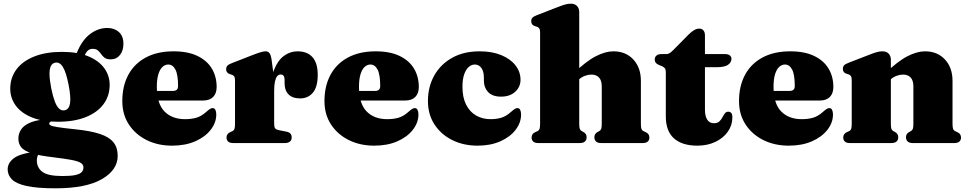

<svg xmlns="http://www.w3.org/2000/svg" viewBox="-20 -775 5244 1040"><path d="M389.5 -74.5Q321 -81.5 291 -86.5Q261 -91.5 253.8 -96Q246.5 -100.5 246.5 -105Q246.5 -109.5 250.5 -113.2Q254.5 -117 263 -120L258 -130Q189.5 -128.5 150.8 -113.8Q112 -99 95.8 -75.8Q79.5 -52.5 79.5 -24.5Q79.5 3.5 95 22.8Q110.5 42 151.5 55Q192.5 68 269.5 77Q331.5 84.5 367 91.2Q402.5 98 417.2 107.2Q432 116.5 432 131.5Q432 147 422.2 157.5Q412.5 168 388 173.2Q363.5 178.5 318 178.5Q239.5 178.5 209.5 155.8Q179.5 133 179.5 93.5Q179.5 83.5 182.2 74.2Q185 65 189 60.5L185.5 45Q91 55.5 56.2 81.2Q21.5 107 21.5 142Q21.5 173 44 196.2Q66.5 219.5 123 232.2Q179.5 245 280.5 245Q445.5 245 531.5 195.5Q617.5 146 617.5 69Q617.5 25 594.8 -3.8Q572 -32.5 522 -49.2Q472 -66 389.5 -74.5ZM378 -444.5 423.5 -441.5Q439.5 -481.5 451 -496Q462.5 -510.5 481.5 -510.5Q500 -510.5 510 -502Q520 -493.5 527.8 -482Q535.5 -470.5 546.8 -462Q558 -453.5 579.5 -453.5Q610.5 -453.5 629.5 -476.8Q648.5 -500 648.5 -538Q648.5 -579.5 624 -601.5Q599.5 -623.5 561 -623.5Q511.5 -623.5 467.8 -590.5Q424 -557.5 396 -488.5ZM574 -315Q574 -366 544.2 -406.5Q514.5 -447 457 -470.5Q399.5 -494 316 -494Q228.5 -494 165.5 -469Q102.5 -444 69 -399Q35.5 -354 35.5 -294.5Q35.5 -244 65.2 -203.2Q95 -162.5 152.8 -139Q210.5 -115.5 293.5 -115.5Q381.5 -115.5 444.2 -140.5Q507 -165.5 540.5 -210.5Q574 -255.5 574 -315ZM279 -435.5Q303.5 -440.5 321 -411.5Q338.5 -382.5 351.5 -316Q364.5 -249.5 359.5 -216Q354.5 -182.5 330 -177.5Q314 -174.5 300.8 -186Q287.5 -197.5 277 -225.2Q266.5 -253 257.5 -297Q249 -341.5 248.2 -371Q247.5 -400.5 255.2 -416.5Q263 -432.5 279 -435.5Z M1153.5 -304Q1153.5 -269 1134.5 -249.8Q1115.5 -230.5 1080 -230.5H783.5V-282.5H917Q944.5 -282.5 944.5 -308.5Q944.5 -371.5 930 -398.5Q915.5 -425.5 891.5 -425.5Q874 -425.5 860 -412.5Q846 -399.5 837.8 -372.8Q829.5 -346 829.5 -305Q829.5 -214 870.5 -171.8Q911.5 -129.5 982.5 -129.5Q1015.5 -129.5 1042.5 -137Q1069.5 -144.5 1095.5 -167.5Q1110 -180.5 1117.5 -185Q1125 -189.5 1132 -189.5Q1142 -189.5 1146.8 -179.5Q1151.5 -169.5 1151.5 -155Q1151.5 -110.5 1121.2 -71.8Q1091 -33 1037.2 -9.5Q983.5 14 912 14Q835.5 14 774.5 -16.2Q713.5 -46.5 678 -100.8Q642.5 -155 642.5 -227.5Q642.5 -309 675 -369.5Q707.5 -430 769.8 -463.5Q832 -497 920 -497Q997.5 -497 1049.5 -472Q1101.5 -447 1127.5 -403.5Q1153.5 -360 1153.5 -304Z M1445.5 -273Q1445.5 -349.5 1465.5 -399.2Q1485.5 -449 1518.8 -473Q1552 -497 1591.5 -497Q1644.5 -497 1672.8 -465.2Q1701 -433.5 1701 -369.5Q1701 -304 1674.8 -273Q1648.5 -242 1606.5 -242Q1564 -242 1542.8 -263.8Q1521.5 -285.5 1521.5 -324V-345Q1521 -358 1515.8 -364.8Q1510.5 -371.5 1499.5 -371.5Q1489.5 -371.5 1481.8 -362.8Q1474 -354 1469.5 -334.2Q1465 -314.5 1465 -281ZM1451 -452 1465 -347.5V-105Q1465 -87.5 1470 -80.2Q1475 -73 1493 -69.5L1531 -62Q1546 -59 1553 -51.5Q1560 -44 1560 -30.5Q1560 -16 1550.2 -8Q1540.5 0 1521.5 0H1245Q1225 0 1216 -8Q1207 -16 1207 -30Q1207 -40 1212 -47.5Q1217 -55 1228.5 -60L1239.5 -65Q1247 -68.5 1250 -76.8Q1253 -85 1253 -105V-338Q1253 -354 1248.8 -360.8Q1244.5 -367.5 1236 -370L1225 -373.5Q1214.5 -377 1209.8 -383.5Q1205 -390 1205 -400Q1205 -412 1211.8 -419.2Q1218.5 -426.5 1236 -433L1343.5 -475Q1379 -489 1394.5 -493Q1410 -497 1418.5 -497Q1432.5 -497 1440 -486.8Q1447.5 -476.5 1451 -452Z M2248.5 -304Q2248.5 -269 2229.5 -249.8Q2210.5 -230.5 2175 -230.5H1878.5V-282.5H2012Q2039.5 -282.5 2039.5 -308.5Q2039.5 -371.5 2025 -398.5Q2010.5 -425.5 1986.5 -425.5Q1969 -425.5 1955 -412.5Q1941 -399.5 1932.8 -372.8Q1924.5 -346 1924.5 -305Q1924.5 -214 1965.5 -171.8Q2006.5 -129.5 2077.5 -129.5Q2110.5 -129.5 2137.5 -137Q2164.5 -144.5 2190.5 -167.5Q2205 -180.5 2212.5 -185Q2220 -189.5 2227 -189.5Q2237 -189.5 2241.8 -179.5Q2246.5 -169.5 2246.5 -155Q2246.5 -110.5 2216.2 -71.8Q2186 -33 2132.2 -9.5Q2078.5 14 2007 14Q1930.5 14 1869.5 -16.2Q1808.5 -46.5 1773 -100.8Q1737.5 -155 1737.5 -227.5Q1737.5 -309 1770 -369.5Q1802.5 -430 1864.8 -463.5Q1927 -497 2015 -497Q2092.5 -497 2144.5 -472Q2196.5 -447 2222.5 -403.5Q2248.5 -360 2248.5 -304Z M2799.5 -342.5Q2799.5 -304.5 2770.8 -278Q2742 -251.5 2694 -251.5Q2647.5 -251.5 2624.2 -276.2Q2601 -301 2601 -339.5V-355.5Q2601 -388 2587.5 -406.8Q2574 -425.5 2552 -425.5Q2534.5 -425.5 2519.2 -412.5Q2504 -399.5 2494.5 -372.8Q2485 -346 2485 -305Q2485 -247 2504.8 -208Q2524.5 -169 2559 -149.2Q2593.5 -129.5 2637.5 -129.5Q2669.5 -129.5 2695.2 -137.2Q2721 -145 2746.5 -167.5Q2761 -180.5 2768.5 -185Q2776 -189.5 2783 -189.5Q2793 -189.5 2797.8 -179.5Q2802.5 -169.5 2802.5 -155Q2802.5 -110.5 2772.8 -71.8Q2743 -33 2690 -9.5Q2637 14 2567 14Q2490.5 14 2429.8 -16.2Q2369 -46.5 2333.5 -100.8Q2298 -155 2298 -227.5Q2298 -305 2332.2 -366Q2366.5 -427 2429.2 -462Q2492 -497 2577.5 -497Q2646 -497 2695.8 -476.2Q2745.5 -455.5 2772.5 -420.5Q2799.5 -385.5 2799.5 -342.5Z M3099.5 -330 3069.5 -362 3084.5 -376Q3155 -443.5 3207 -470.2Q3259 -497 3302.5 -497Q3369.5 -497 3410.5 -452.8Q3451.5 -408.5 3451.5 -337V-105Q3451.5 -85 3454.5 -76.8Q3457.5 -68.5 3465 -65L3476 -60Q3487.5 -55 3492.5 -47.5Q3497.5 -40 3497.5 -30Q3497.5 -16 3488.5 -8Q3479.5 0 3459.5 0H3238Q3199.5 0 3199.5 -32Q3199.5 -50 3216 -59.5L3226 -65Q3233.5 -69 3236.5 -77Q3239.5 -85 3239.5 -105V-307Q3239.5 -339 3224.8 -355Q3210 -371 3183.5 -371Q3167 -371 3149 -364.5Q3131 -358 3117 -345.5ZM3117.5 -710V-105Q3117.5 -85 3120.5 -77Q3123.5 -69 3131 -65L3141 -59.5Q3157.5 -50 3157.5 -32Q3157.5 0 3119 0H2897.5Q2877.5 0 2868.5 -8Q2859.5 -16 2859.5 -30Q2859.5 -40 2864.5 -47.5Q2869.5 -55 2881 -60L2892 -65Q2899.5 -68.5 2902.5 -76.8Q2905.5 -85 2905.5 -105V-598Q2905.5 -614 2901.2 -620.8Q2897 -627.5 2888.5 -630L2877.5 -633.5Q2867 -637 2862.2 -643.5Q2857.5 -650 2857.5 -660Q2857.5 -672 2864 -679Q2870.5 -686 2888.5 -693L2999.5 -736Q3025 -746 3040.8 -750.5Q3056.5 -755 3071.5 -755Q3094 -755 3105.8 -742.2Q3117.5 -729.5 3117.5 -710Z M3564.5 -417 3548.5 -423.5Q3537.5 -428 3532 -435Q3526.5 -442 3526.5 -452Q3526.5 -466.5 3536.2 -474.2Q3546 -482 3561.5 -482H3589Q3598.5 -482 3606.8 -487Q3615 -492 3628 -505L3709.5 -587.5Q3726 -604 3740.2 -612Q3754.5 -620 3767.5 -620Q3782 -620 3790.2 -610.5Q3798.5 -601 3798.5 -583V-182Q3798.5 -145.5 3811 -126.5Q3823.5 -107.5 3847 -107.5Q3866 -107.5 3876.2 -117Q3886.5 -126.5 3892.8 -138.8Q3899 -151 3906 -160.5Q3913 -170 3925 -170Q3935 -170 3941 -163Q3947 -156 3947 -139Q3947 -96.5 3922.5 -61.8Q3898 -27 3855 -6.5Q3812 14 3757 14Q3675.5 14 3631 -25.2Q3586.5 -64.5 3586.5 -144V-384.5Q3586.5 -399 3581.2 -405.5Q3576 -412 3564.5 -417ZM3725.5 -411V-482H3908Q3923.5 -482 3932.8 -475.2Q3942 -468.5 3942 -456Q3942 -437 3923.5 -424Q3905 -411 3862.5 -411Z M4494 -304Q4494 -269 4475 -249.8Q4456 -230.5 4420.5 -230.5H4124V-282.5H4257.5Q4285 -282.5 4285 -308.5Q4285 -371.5 4270.5 -398.5Q4256 -425.5 4232 -425.5Q4214.5 -425.5 4200.5 -412.5Q4186.5 -399.5 4178.2 -372.8Q4170 -346 4170 -305Q4170 -214 4211 -171.8Q4252 -129.5 4323 -129.5Q4356 -129.5 4383 -137Q4410 -144.5 4436 -167.5Q4450.5 -180.5 4458 -185Q4465.5 -189.5 4472.5 -189.5Q4482.5 -189.5 4487.2 -179.5Q4492 -169.5 4492 -155Q4492 -110.5 4461.8 -71.8Q4431.5 -33 4377.8 -9.5Q4324 14 4252.5 14Q4176 14 4115 -16.2Q4054 -46.5 4018.5 -100.8Q3983 -155 3983 -227.5Q3983 -309 4015.5 -369.5Q4048 -430 4110.2 -463.5Q4172.5 -497 4260.5 -497Q4338 -497 4390 -472Q4442 -447 4468 -403.5Q4494 -360 4494 -304Z M4805.5 -452V-105Q4805.5 -85 4808.5 -77Q4811.5 -69 4819 -65L4829 -59.5Q4845.5 -50 4845.5 -32Q4845.5 0 4807 0H4585.5Q4565.5 0 4556.5 -8Q4547.5 -16 4547.5 -30Q4547.5 -40 4552.5 -47.5Q4557.5 -55 4569 -60L4580 -65Q4587.5 -68.5 4590.5 -76.8Q4593.5 -85 4593.5 -105V-340Q4593.5 -356 4589.2 -362.8Q4585 -369.5 4576.5 -372L4565.5 -375.5Q4555 -379 4550.2 -385.5Q4545.5 -392 4545.5 -402Q4545.5 -414 4552 -421Q4558.5 -428 4576.5 -435L4687.5 -478Q4713 -488 4728.8 -492.5Q4744.5 -497 4759.5 -497Q4782 -497 4793.8 -484.2Q4805.5 -471.5 4805.5 -452ZM4787.5 -330 4757.5 -362 4772.5 -376Q4843 -443.5 4895 -470.2Q4947 -497 4990.5 -497Q5057.5 -497 5098.5 -452.8Q5139.5 -408.5 5139.5 -337V-105Q5139.5 -85 5142.5 -76.8Q5145.5 -68.5 5153 -65L5164 -60Q5175.5 -55 5180.5 -47.5Q5185.5 -40 5185.5 -30Q5185.5 -16 5176.5 -8Q5167.5 0 5147.5 0H4926Q4887.5 0 4887.5 -32Q4887.5 -50 4904 -59.5L4914 -65Q4921.5 -69 4924.5 -77Q4927.5 -85 4927.5 -105V-307Q4927.5 -339 4912.8 -355Q4898 -371 4871.5 -371Q4855 -371 4837 -364.5Q4819 -358 4805 -345.5Z"/></svg>

Font: Fraunces
Style: Regular
Weight: 900
Version: Version 1.000;[b76b70a41]